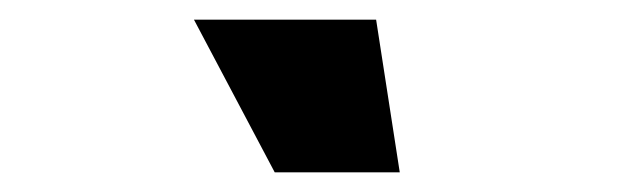

<svg xmlns="http://www.w3.org/2000/svg" viewBox="-20 -878 640 195"><path d="M259 -703 177 -858H362L386 -703Z"/></svg>

Font: Mantou Sans
Style: Regular
Weight: 400
Designer: Mant0u / artakana
Foundry: Mant0u / artakana
Version: Version 1.001;October 22, 2023;FontCreator 14.0.0.2901 64-bi